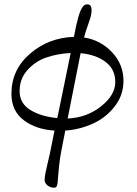

<svg xmlns="http://www.w3.org/2000/svg" viewBox="-20 -585 638 891"><path d="M384 -565Q405 -565 405 -538Q405 -523 400.5 -506.5Q396 -490 386 -462.5Q376 -435 370 -411Q447 -399 500 -342.5Q553 -286 553 -210Q553 -144 513 -92Q473 -40 412.5 -12Q352 16 283 21L264 118Q258 150 254.5 181.5Q251 213 250 230Q249 247 247.5 261Q246 275 242.5 280.5Q239 286 231 286Q213 286 200 275Q187 264 187 251Q187 238 191.5 215.5Q196 193 202.5 166Q209 139 211 130L233 21Q148 16 90.5 -27Q33 -70 33 -150Q33 -261 119 -335.5Q205 -410 323 -414Q344 -528 363 -552Q372 -565 384 -565ZM308 -339Q246 -336 194.5 -318Q143 -300 107 -259.5Q71 -219 71 -162Q71 -105 121 -74.5Q171 -44 246 -37ZM294 -35Q383 -39 449 -91.5Q515 -144 515 -204Q515 -264 469.5 -298Q424 -332 354 -338Z"/></svg>

Font: EB Garamond 12
Style: Italic
Weight: 400
Italic angle: -17°
Version: Version 0.016; ttfautohint (v1.8.4)